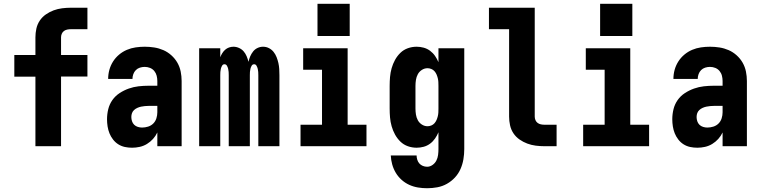

<svg xmlns="http://www.w3.org/2000/svg" viewBox="-20 -776 4040 1019"><path d="M168 0V-369H56V-484H168V-578Q168 -601 173 -624Q178 -647 191 -666.5Q204 -686 223.5 -699.5Q243 -713 264.5 -721Q286 -729 309.5 -732Q333 -735 356 -735H444V-621H356Q346 -621 336.5 -619Q327 -617 319.5 -611.5Q312 -606 308 -597Q304 -588 304 -578V-484H444V-370H304V0Z M681 8Q661 8 642.5 4Q624 0 608 -10Q592 -20 580 -35.5Q568 -51 561 -68.5Q554 -86 551 -105Q548 -124 548 -143Q548 -170 554.5 -196.5Q561 -223 576.5 -245Q592 -267 615 -282Q638 -297 663.5 -306Q689 -315 715.5 -318Q742 -321 769 -321H815V-346Q815 -360 811.5 -374Q808 -388 799 -399Q790 -410 776.5 -415.5Q763 -421 748 -421Q735 -421 722.5 -417Q710 -413 701 -404Q692 -395 687.5 -382.5Q683 -370 683 -357H554Q554 -382 560.5 -405.5Q567 -429 580 -449.5Q593 -470 612 -486Q631 -502 653.5 -511.5Q676 -521 700 -524.5Q724 -528 748 -528Q774 -528 799 -524Q824 -520 847 -510Q870 -500 889.5 -482.5Q909 -465 921.5 -443Q934 -421 939 -396Q944 -371 944 -346V0H815V-73Q806 -54 792 -38.5Q778 -23 760 -12Q742 -1 721.5 3.5Q701 8 681 8ZM734 -99Q750 -99 766 -104Q782 -109 793.5 -120.5Q805 -132 810 -148Q815 -164 815 -180V-214H769Q759 -214 749 -213Q739 -212 729 -210Q719 -208 709 -203.5Q699 -199 691.5 -192Q684 -185 680.5 -175.5Q677 -166 677 -155Q677 -144 680.5 -133Q684 -122 692 -114Q700 -106 711.5 -102.5Q723 -99 734 -99Z M1037 0V-520H1149V-472Q1153 -483 1159.5 -493.5Q1166 -504 1175 -512Q1184 -520 1195.5 -524Q1207 -528 1219 -528Q1234 -528 1248.5 -521.5Q1263 -515 1273 -503.5Q1283 -492 1289 -477.5Q1295 -463 1299 -448Q1302 -463 1308 -477Q1314 -491 1323.5 -503Q1333 -515 1347 -521.5Q1361 -528 1376 -528Q1393 -528 1407.5 -520.5Q1422 -513 1432 -500.5Q1442 -488 1448 -472.5Q1454 -457 1457.5 -441.5Q1461 -426 1462 -409.5Q1463 -393 1463 -377V0H1351V-377Q1351 -386 1350.5 -394Q1350 -402 1348 -410.5Q1346 -419 1341.5 -427Q1337 -435 1329 -435Q1320 -435 1315.5 -427Q1311 -419 1309 -410.5Q1307 -402 1306.5 -394Q1306 -386 1306 -377V0H1194V-377Q1194 -386 1193.5 -394Q1193 -402 1191 -410.5Q1189 -419 1184.5 -427Q1180 -435 1171 -435Q1163 -435 1158.5 -427Q1154 -419 1152 -410.5Q1150 -402 1149.5 -394Q1149 -386 1149 -377V0Z M1575 0V-114H1689V-406H1589V-520H1825V-114H1925V0ZM1665 -585V-756H1836V-585Z M2247 223Q2222 223 2198 219Q2174 215 2152 205Q2130 195 2111.5 178.5Q2093 162 2080.5 141Q2068 120 2061.5 96.5Q2055 73 2054 49H2191Q2191 60 2194.5 71.5Q2198 83 2205.5 91.5Q2213 100 2224 104.5Q2235 109 2247 109Q2262 109 2275.5 99.5Q2289 90 2296 76Q2303 62 2305 46.5Q2307 31 2307 15V-74Q2300 -57 2289 -41Q2278 -25 2262.5 -13.5Q2247 -2 2228.5 3Q2210 8 2191 8Q2167 8 2144.5 0Q2122 -8 2105 -24.5Q2088 -41 2076.5 -62Q2065 -83 2058.5 -106Q2052 -129 2050 -152.5Q2048 -176 2048 -200V-320Q2048 -344 2050 -367.5Q2052 -391 2058.5 -414Q2065 -437 2076.5 -458Q2088 -479 2105 -495.5Q2122 -512 2144.5 -520Q2167 -528 2191 -528Q2210 -528 2228.5 -523Q2247 -518 2262.5 -506.5Q2278 -495 2289 -479Q2300 -463 2307 -446V-520H2444V15Q2444 42 2439.5 69Q2435 96 2424 121Q2413 146 2394.5 166Q2376 186 2352 199.5Q2328 213 2301 218Q2274 223 2247 223ZM2249 -106Q2259 -106 2269 -110Q2279 -114 2286 -122Q2293 -130 2297 -139.5Q2301 -149 2303.5 -159Q2306 -169 2306.5 -179.5Q2307 -190 2307 -200V-320Q2307 -330 2306.5 -340.5Q2306 -351 2303.5 -361Q2301 -371 2297 -380.5Q2293 -390 2286 -398Q2279 -406 2269 -410Q2259 -414 2249 -414Q2233 -414 2219 -405Q2205 -396 2197.5 -382Q2190 -368 2187.5 -352Q2185 -336 2185 -320V-200Q2185 -184 2187.5 -168Q2190 -152 2197.5 -138Q2205 -124 2219 -115Q2233 -106 2249 -106Z M2870 0Q2846 0 2823 -3Q2800 -6 2778.5 -14Q2757 -22 2737.5 -35.5Q2718 -49 2705 -68.5Q2692 -88 2687 -111Q2682 -134 2682 -157V-621H2575V-735H2818V-157Q2818 -147 2822 -138Q2826 -129 2833.5 -123.5Q2841 -118 2850.5 -116Q2860 -114 2870 -114H2934V0Z M3075 0V-114H3189V-406H3089V-520H3325V-114H3425V0ZM3165 -585V-756H3336V-585Z M3681 8Q3661 8 3642.5 4Q3624 0 3608 -10Q3592 -20 3580 -35.5Q3568 -51 3561 -68.5Q3554 -86 3551 -105Q3548 -124 3548 -143Q3548 -170 3554.5 -196.5Q3561 -223 3576.5 -245Q3592 -267 3615 -282Q3638 -297 3663.5 -306Q3689 -315 3715.5 -318Q3742 -321 3769 -321H3815V-346Q3815 -360 3811.5 -374Q3808 -388 3799 -399Q3790 -410 3776.5 -415.5Q3763 -421 3748 -421Q3735 -421 3722.5 -417Q3710 -413 3701 -404Q3692 -395 3687.5 -382.5Q3683 -370 3683 -357H3554Q3554 -382 3560.5 -405.5Q3567 -429 3580 -449.5Q3593 -470 3612 -486Q3631 -502 3653.5 -511.5Q3676 -521 3700 -524.5Q3724 -528 3748 -528Q3774 -528 3799 -524Q3824 -520 3847 -510Q3870 -500 3889.5 -482.5Q3909 -465 3921.5 -443Q3934 -421 3939 -396Q3944 -371 3944 -346V0H3815V-73Q3806 -54 3792 -38.5Q3778 -23 3760 -12Q3742 -1 3721.5 3.5Q3701 8 3681 8ZM3734 -99Q3750 -99 3766 -104Q3782 -109 3793.5 -120.5Q3805 -132 3810 -148Q3815 -164 3815 -180V-214H3769Q3759 -214 3749 -213Q3739 -212 3729 -210Q3719 -208 3709 -203.5Q3699 -199 3691.5 -192Q3684 -185 3680.5 -175.5Q3677 -166 3677 -155Q3677 -144 3680.5 -133Q3684 -122 3692 -114Q3700 -106 3711.5 -102.5Q3723 -99 3734 -99Z"/></svg>

Font: Iosevka SS04 Heavy
Style: Regular
Weight: 900
Monospace: yes
Designer: Belleve Invis
Foundry: Belleve Invis
Version: Version 19.0.0; ttfautohint (v1.8.4)